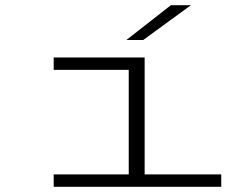

<svg xmlns="http://www.w3.org/2000/svg" viewBox="-20 -722 940 742"><path d="M187.5 0V-48H477.5V-452H187.5V-500H539V-48H835V0ZM533.5 -567.5H468.5L640.5 -702H718Z"/></svg>

Font: Trispace Expanded ExtraLight
Style: Regular
Weight: 200
Width: 7
Designer: Tyler Finck
Foundry: Etcetera Type Company
Version: Version 1.210; ttfautohint (v1.8.3)